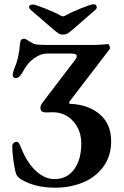

<svg xmlns="http://www.w3.org/2000/svg" viewBox="-20 -860 579 893"><path d="M81 -24Q58 -37 53 -57Q47 -80 42 -116Q37 -152 37 -181Q37 -190 44 -195.5Q51 -201 59 -201Q67 -201 77 -175Q105 -104 146.5 -65.5Q188 -27 233 -27Q292 -27 325 -72.5Q358 -118 358 -192Q358 -254 320.5 -296Q283 -338 224 -338Q215 -338 209.5 -337.5Q204 -337 196 -337Q182 -337 175 -342Q168 -347 168 -359Q168 -366 171 -372Q174 -378 187 -395L329 -581Q337 -591 337 -599Q337 -611 311 -611H199Q169 -611 138 -588.5Q107 -566 89 -531Q81 -516 72.5 -506.5Q64 -497 52 -497Q46 -497 42.5 -501.5Q39 -506 39 -512Q39 -520 46 -539Q68 -589 73 -656Q74 -670 79 -675Q84 -680 93 -680Q98 -680 116 -668L135 -657Q145 -653 161 -652Q177 -651 188.5 -651Q200 -651 205 -651H424Q436 -651 460 -653Q476 -655 482 -655Q487 -655 490 -644.5Q493 -634 489 -630L305 -390Q302 -386 301.5 -382Q301 -378 306 -377Q391 -374 444 -328.5Q497 -283 497 -204Q497 -134 461 -85Q425 -36 366 -11.5Q307 13 237 13Q145 13 81 -24ZM261 -788Q269 -784 273 -784Q277 -784 285 -788Q309 -802 356 -821Q403 -840 414 -840Q430 -840 430 -827Q430 -818 422 -813L321 -725Q301 -708 293 -703.5Q285 -699 273 -699Q261 -699 253 -704Q245 -709 226 -725L124 -813Q115 -821 115 -827Q115 -833 120 -836Q125 -839 133 -839Q144 -839 191.5 -820Q239 -801 261 -788Z"/></svg>

Font: EB Garamond SemiBold
Style: Regular
Weight: 600
Designer: Georg Duffner and Octavio Pardo
Foundry: Georg Duffner
Version: Version 1.000